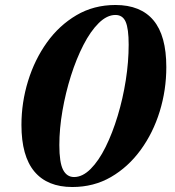

<svg xmlns="http://www.w3.org/2000/svg" viewBox="-20 -735 702 770"><path d="M647 -466Q647 -374 620.5 -288Q594 -202 544 -133.5Q494 -65 425 -25Q356 15 270 15Q170 15 118 -47Q66 -109 66 -234Q66 -324 92.5 -410Q119 -496 168 -564.5Q217 -633 286.5 -674Q356 -715 443 -715Q544 -715 595.5 -653.5Q647 -592 647 -466ZM496 -556Q496 -620 484 -647.5Q472 -675 443 -675Q409 -675 376 -642.5Q343 -610 314.5 -554.5Q286 -499 264.5 -431Q243 -363 230.5 -291Q218 -219 218 -153Q218 -83 233 -54Q248 -25 277 -25Q311 -25 343.5 -57.5Q376 -90 403.5 -145.5Q431 -201 452 -270.5Q473 -340 484.5 -413.5Q496 -487 496 -556Z"/></svg>

Font: Poltawski Nowy
Style: Bold Italic
Weight: 700
Italic angle: -12°
Designer: Adam Pótawski, Mateusz Machalski, Borys Kosmynka, Ania Wieluska
Foundry: Capitalics.wtf
Version: Version 1.001;gftools[0.9.25]